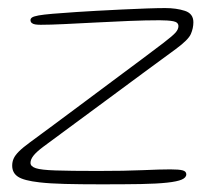

<svg xmlns="http://www.w3.org/2000/svg" viewBox="-20 -462 546 488"><path d="M237.5 6.5Q183.5 6.5 145 5.5Q106.5 4.5 80.5 1.5Q40.5 -3 25.8 -12.8Q11 -22.5 11 -41Q11 -51 14.8 -59.2Q18.5 -67.5 28.2 -77.2Q38 -87 56.5 -100.5Q75.5 -114.5 109 -139.2Q142.5 -164 183 -194.2Q223.5 -224.5 264.5 -255Q305.5 -285.5 340 -311.2Q374.5 -337 395.5 -353Q419 -371 426.2 -379.2Q433.5 -387.5 433.5 -395.5Q433.5 -405.5 420.5 -408Q407.5 -410.5 385.5 -410.5Q351 -410.5 308.8 -408.8Q266.5 -407 223.8 -404.8Q181 -402.5 144.2 -400.8Q107.5 -399 83.5 -399Q75 -399 69.2 -400Q63.5 -401 60.5 -403.8Q57.5 -406.5 57.5 -411Q57.5 -415 61.8 -417.8Q66 -420.5 78.2 -422.8Q90.5 -425 113.8 -427Q137 -429 175 -431.5Q194 -433 224.8 -434.5Q255.5 -436 289.2 -437.8Q323 -439.5 352.8 -440.5Q382.5 -441.5 400 -441.5Q428 -441.5 449.8 -434.5Q471.5 -427.5 471.5 -405.5Q471.5 -390.5 465.2 -375.8Q459 -361 427 -337.5Q391 -311 343 -275.8Q295 -240.5 245.8 -204Q196.5 -167.5 155 -137Q113.5 -106.5 90 -89Q72 -75.5 64.8 -66Q57.5 -56.5 57.5 -48Q57.5 -39 71 -34.5Q84.5 -30 121.2 -28.8Q158 -27.5 228.5 -27.5Q297.5 -27.5 342.5 -29.5Q387.5 -31.5 413 -31.5Q435 -31.5 444.2 -29Q453.5 -26.5 453.5 -19Q453.5 -10.5 441.8 -5.5Q430 -0.5 404.8 2.2Q379.5 5 338.2 5.8Q297 6.5 237.5 6.5Z"/></svg>

Font: Gluten Thin Thin
Style: Regular
Weight: 250
Version: Version 1.300